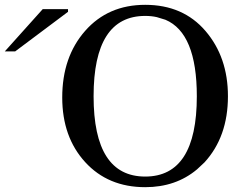

<svg xmlns="http://www.w3.org/2000/svg" viewBox="-97 -760 1011 796"><path d="M505 -740Q662 -740 755 -631.5Q848 -523 848 -361Q848 -193 751 -87L720 -58Q632 16 505 16Q351 16 256 -88Q161 -192 161 -356Q161 -524 256 -632Q351 -740 505 -740ZM719 -361Q719 -623 589 -678L553 -689Q531 -694 505 -694Q291 -694 291 -361Q291 -28 505 -28Q719 -28 719 -361ZM185 -711 -34 -547H-77L80 -722H185Z"/></svg>

Font: cwTeXMing
Style: Medium
Weight: 500
Version: Version 1.17